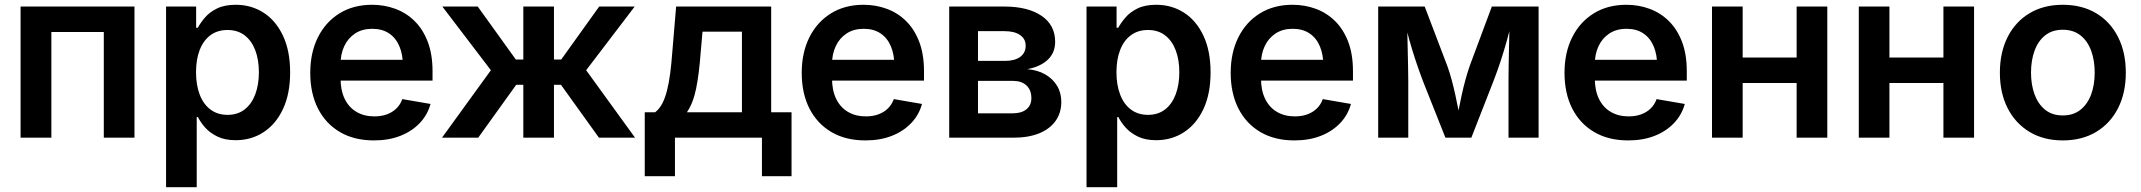

<svg xmlns="http://www.w3.org/2000/svg" viewBox="-20 -568 8830 792"><path d="M534.7 -541V0H408.2V-436H191.9V0H64.9V-541Z M665 204.1V-541H789.1V-453.6H795.9Q807.1 -474.1 825.9 -496.1Q844.7 -518.1 875.5 -533.2Q906.2 -548.3 952.6 -548.3Q1016.1 -548.3 1066.9 -515.9Q1117.7 -483.4 1147.2 -420.9Q1176.8 -358.4 1176.8 -269.5Q1176.8 -181.6 1147.7 -119.1Q1118.7 -56.6 1067.9 -23.2Q1017.1 10.3 952.1 10.3Q907.2 10.3 876.5 -4.9Q845.7 -20 826.4 -41.7Q807.1 -63.5 796.4 -85H791.5V204.1ZM918.5 -94.2Q960.4 -94.2 989.3 -116.7Q1018.1 -139.2 1033 -179Q1047.9 -218.8 1047.9 -270Q1047.9 -321.3 1033 -360.6Q1018.1 -399.9 989.3 -422.1Q960.4 -444.3 918.5 -444.3Q877 -444.3 847.9 -422.6Q818.8 -400.9 803.7 -361.8Q788.6 -322.8 788.6 -270Q788.6 -217.8 803.7 -178Q818.8 -138.2 848.1 -116.2Q877.4 -94.2 918.5 -94.2Z M1522.5 11.2Q1440.9 11.2 1382.1 -23.4Q1323.2 -58.1 1291.5 -120.6Q1259.8 -183.1 1259.8 -267.6Q1259.8 -350.6 1291.3 -413.8Q1322.8 -477.1 1380.1 -512.7Q1437.5 -548.3 1514.6 -548.3Q1565.4 -548.3 1610.6 -531.7Q1655.8 -515.1 1690.2 -481.2Q1724.6 -447.3 1744.4 -395.8Q1764.2 -344.2 1764.2 -273.9V-235.4H1317.4V-321.3H1700.7L1642.1 -296.4Q1642.1 -342.3 1627.7 -376.7Q1613.3 -411.1 1585 -430.2Q1556.6 -449.2 1515.6 -449.2Q1474.1 -449.2 1444.8 -429.9Q1415.5 -410.6 1400.1 -377.7Q1384.8 -344.7 1384.8 -304.2V-245.1Q1384.8 -194.8 1402.1 -159.7Q1419.4 -124.5 1450.9 -106.2Q1482.4 -87.9 1524.4 -87.9Q1552.7 -87.9 1575.7 -96.2Q1598.6 -104.5 1615 -120.4Q1631.3 -136.2 1639.6 -159.2L1755.9 -139.2Q1743.7 -94.2 1711.4 -60.3Q1679.2 -26.4 1631.3 -7.6Q1583.5 11.2 1522.5 11.2Z M1803.2 0 2004.9 -278.3 1804.7 -541H1950.7L2107.9 -322.3H2138.7V-541H2265.1V-322.3H2294.9L2451.7 -541H2598.1L2397.9 -278.3L2599.6 0H2450.7L2293.9 -218.3H2265.1V0H2138.7V-218.3H2109.4L1952.6 0Z M2639.6 158.7V-105H2682.6Q2700.2 -118.7 2711.9 -141.1Q2723.6 -163.6 2731.4 -194.6Q2739.3 -225.6 2744.4 -264.4Q2749.5 -303.2 2752.9 -349.1L2769 -541H3161.1V-105H3245.1V158.7H3123V0H2764.2V158.7ZM2813.5 -105H3040.5V-437.5H2877.9L2870.1 -349.1Q2863.8 -263.7 2851.6 -203.1Q2839.4 -142.6 2813.5 -105Z M3549.8 11.2Q3468.3 11.2 3409.4 -23.4Q3350.6 -58.1 3318.8 -120.6Q3287.1 -183.1 3287.1 -267.6Q3287.1 -350.6 3318.6 -413.8Q3350.1 -477.1 3407.5 -512.7Q3464.8 -548.3 3542 -548.3Q3592.8 -548.3 3637.9 -531.7Q3683.1 -515.1 3717.5 -481.2Q3752 -447.3 3771.7 -395.8Q3791.5 -344.2 3791.5 -273.9V-235.4H3344.7V-321.3H3728L3669.4 -296.4Q3669.4 -342.3 3655 -376.7Q3640.6 -411.1 3612.3 -430.2Q3584 -449.2 3543 -449.2Q3501.5 -449.2 3472.2 -429.9Q3442.9 -410.6 3427.5 -377.7Q3412.1 -344.7 3412.1 -304.2V-245.1Q3412.1 -194.8 3429.4 -159.7Q3446.8 -124.5 3478.3 -106.2Q3509.8 -87.9 3551.8 -87.9Q3580.1 -87.9 3603 -96.2Q3626 -104.5 3642.3 -120.4Q3658.7 -136.2 3667 -159.2L3783.2 -139.2Q3771 -94.2 3738.8 -60.3Q3706.5 -26.4 3658.7 -7.6Q3610.8 11.2 3549.8 11.2Z M3895.5 0V-541H4123.5Q4219.7 -541 4276.1 -502.9Q4332.5 -464.8 4332.5 -395.5Q4332.5 -350.6 4302.2 -321.8Q4272 -293 4217.3 -282.7Q4259.3 -279.3 4290.8 -261.5Q4322.3 -243.7 4340.1 -214.6Q4357.9 -185.5 4357.9 -147.5Q4357.9 -103 4334.5 -69.6Q4311 -36.1 4266.8 -18.1Q4222.7 0 4159.2 0ZM4014.2 -100.6H4158.2Q4193.8 -100.6 4214.1 -117.2Q4234.4 -133.8 4234.4 -163.1Q4234.4 -196.8 4214.1 -215.6Q4193.8 -234.4 4158.2 -234.4H4014.2ZM4014.2 -316.9H4126.5Q4166 -316.9 4188.5 -333.5Q4210.9 -350.1 4210.9 -379.4Q4210.9 -407.7 4187.7 -423.6Q4164.6 -439.5 4123.5 -439.5H4014.2Z M4461.9 204.1V-541H4585.9V-453.6H4592.8Q4604 -474.1 4622.8 -496.1Q4641.6 -518.1 4672.4 -533.2Q4703.1 -548.3 4749.5 -548.3Q4813 -548.3 4863.8 -515.9Q4914.6 -483.4 4944.1 -420.9Q4973.6 -358.4 4973.6 -269.5Q4973.6 -181.6 4944.6 -119.1Q4915.5 -56.6 4864.7 -23.2Q4814 10.3 4749 10.3Q4704.1 10.3 4673.3 -4.9Q4642.6 -20 4623.3 -41.7Q4604 -63.5 4593.3 -85H4588.4V204.1ZM4715.3 -94.2Q4757.3 -94.2 4786.1 -116.7Q4814.9 -139.2 4829.8 -179Q4844.7 -218.8 4844.7 -270Q4844.7 -321.3 4829.8 -360.6Q4814.9 -399.9 4786.1 -422.1Q4757.3 -444.3 4715.3 -444.3Q4673.8 -444.3 4644.8 -422.6Q4615.7 -400.9 4600.6 -361.8Q4585.4 -322.8 4585.4 -270Q4585.4 -217.8 4600.6 -178Q4615.7 -138.2 4645 -116.2Q4674.3 -94.2 4715.3 -94.2Z M5319.3 11.2Q5237.8 11.2 5179 -23.4Q5120.1 -58.1 5088.4 -120.6Q5056.6 -183.1 5056.6 -267.6Q5056.6 -350.6 5088.1 -413.8Q5119.6 -477.1 5177 -512.7Q5234.4 -548.3 5311.5 -548.3Q5362.3 -548.3 5407.5 -531.7Q5452.6 -515.1 5487.1 -481.2Q5521.5 -447.3 5541.3 -395.8Q5561 -344.2 5561 -273.9V-235.4H5114.3V-321.3H5497.6L5439 -296.4Q5439 -342.3 5424.6 -376.7Q5410.2 -411.1 5381.8 -430.2Q5353.5 -449.2 5312.5 -449.2Q5271 -449.2 5241.7 -429.9Q5212.4 -410.6 5197 -377.7Q5181.6 -344.7 5181.6 -304.2V-245.1Q5181.6 -194.8 5199 -159.7Q5216.3 -124.5 5247.8 -106.2Q5279.3 -87.9 5321.3 -87.9Q5349.6 -87.9 5372.6 -96.2Q5395.5 -104.5 5411.9 -120.4Q5428.2 -136.2 5436.5 -159.2L5552.7 -139.2Q5540.5 -94.2 5508.3 -60.3Q5476.1 -26.4 5428.2 -7.6Q5380.4 11.2 5319.3 11.2Z M5665 0V-541H5856.9L5950.2 -295.9Q5960 -269 5968 -239Q5976.1 -209 5982.9 -178Q5989.7 -147 5995.4 -117.7Q6001 -88.4 6005.4 -63H5987.3Q5991.7 -87.9 5997.3 -116.9Q6002.9 -146 6009.8 -177.2Q6016.6 -208.5 6024.9 -238.8Q6033.2 -269 6042.5 -295.9L6133.8 -541H6326.7V0H6202.6V-234.9Q6202.6 -261.2 6203.1 -292.2Q6203.6 -323.2 6204.3 -356.7Q6205.1 -390.1 6205.8 -423.6Q6206.5 -457 6207 -488.8H6218.3Q6207.5 -442.4 6195.3 -398.9Q6183.1 -355.5 6169.7 -314.7Q6156.2 -273.9 6141.1 -234.9L6049.3 0H5942.4L5849.1 -234.9Q5834 -274.9 5820.3 -315.9Q5806.6 -356.9 5794.4 -400.1Q5782.2 -443.4 5771.5 -488.8H5784.2Q5784.7 -459.5 5785.4 -426.5Q5786.1 -393.6 5786.9 -359.6Q5787.6 -325.7 5788.3 -293.7Q5789.1 -261.7 5789.1 -234.9V0Z M6696.3 11.2Q6614.7 11.2 6555.9 -23.4Q6497.1 -58.1 6465.3 -120.6Q6433.6 -183.1 6433.6 -267.6Q6433.6 -350.6 6465.1 -413.8Q6496.6 -477.1 6554 -512.7Q6611.3 -548.3 6688.5 -548.3Q6739.3 -548.3 6784.4 -531.7Q6829.6 -515.1 6864 -481.2Q6898.4 -447.3 6918.2 -395.8Q6938 -344.2 6938 -273.9V-235.4H6491.2V-321.3H6874.5L6815.9 -296.4Q6815.9 -342.3 6801.5 -376.7Q6787.1 -411.1 6758.8 -430.2Q6730.5 -449.2 6689.5 -449.2Q6647.9 -449.2 6618.7 -429.9Q6589.4 -410.6 6574 -377.7Q6558.6 -344.7 6558.6 -304.2V-245.1Q6558.6 -194.8 6575.9 -159.7Q6593.3 -124.5 6624.8 -106.2Q6656.2 -87.9 6698.2 -87.9Q6726.6 -87.9 6749.5 -96.2Q6772.5 -104.5 6788.8 -120.4Q6805.2 -136.2 6813.5 -159.2L6929.7 -139.2Q6917.5 -94.2 6885.3 -60.3Q6853 -26.4 6805.2 -7.6Q6757.3 11.2 6696.3 11.2Z M7424.8 -330.6V-225.6H7134.3V-330.6ZM7168.5 -541V0H7042V-541ZM7517.6 -541V0H7391.1V-541Z M8030.3 -330.6V-225.6H7739.7V-330.6ZM7773.9 -541V0H7647.5V-541ZM8123 -541V0H7996.6V-541Z M8488.8 11.2Q8410.2 11.2 8351.8 -23.9Q8293.5 -59.1 8261.5 -121.8Q8229.5 -184.6 8229.5 -268.1Q8229.5 -352.1 8261.5 -415.3Q8293.5 -478.5 8351.8 -513.4Q8410.2 -548.3 8488.8 -548.3Q8568.4 -548.3 8626.7 -513.4Q8685.1 -478.5 8717 -415.3Q8749 -352.1 8749 -268.1Q8749 -184.6 8717 -121.8Q8685.1 -59.1 8626.7 -23.9Q8568.4 11.2 8488.8 11.2ZM8488.8 -91.8Q8532.7 -91.8 8562 -115.2Q8591.3 -138.7 8606 -178.5Q8620.6 -218.3 8620.6 -268.6Q8620.6 -318.8 8606 -358.9Q8591.3 -398.9 8562 -422.1Q8532.7 -445.3 8488.8 -445.3Q8445.3 -445.3 8416.3 -422.1Q8387.2 -398.9 8372.6 -358.9Q8357.9 -318.8 8357.9 -268.6Q8357.9 -218.3 8372.6 -178.5Q8387.2 -138.7 8416.3 -115.2Q8445.3 -91.8 8488.8 -91.8Z"/></svg>

Font: Inter 17pt SemiBold
Style: Regular
Weight: 600
Version: Version 4.001;git-66647c0bb